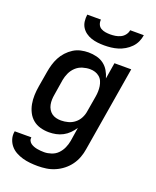

<svg xmlns="http://www.w3.org/2000/svg" viewBox="-172 -839 944 1161"><g transform="rotate(20 300.0 -258.5)"><path d="M215 223Q190 223 165 220.5Q140 218 117 211.5Q94 205 73 193.5Q52 182 37 164Q22 146 15 122.5Q8 99 13 73H120Q118 85 123 95Q128 105 136.5 111Q145 117 155.5 121Q166 125 177 127Q188 129 199.5 130Q211 131 223 131Q245 131 269 123Q293 115 310 97.5Q327 80 337 57.5Q347 35 351 12L365 -77Q352 -57 335 -40Q318 -23 297 -12Q276 -1 253.5 3.5Q231 8 209 8Q180 8 153 0.5Q126 -7 105.5 -24Q85 -41 72.5 -65.5Q60 -90 55 -117.5Q50 -145 51 -174Q52 -203 57 -232L74 -332Q78 -356 85 -380Q92 -404 104 -427Q116 -450 134 -469.5Q152 -489 174 -503Q196 -517 221 -522.5Q246 -528 270 -528Q297 -528 323 -521.5Q349 -515 369 -500Q389 -485 402 -463Q415 -441 422 -416L439 -520H547L456 27Q452 54 442 81Q432 108 415 131.5Q398 155 374.5 173.5Q351 192 324 203.5Q297 215 269.5 219Q242 223 215 223ZM253 -84Q275 -84 298 -90Q321 -96 340 -111Q359 -126 370 -147.5Q381 -169 384 -191L401 -291Q404 -308 404.5 -325.5Q405 -343 402.5 -359Q400 -375 393.5 -390Q387 -405 374.5 -415.5Q362 -426 346.5 -431Q331 -436 313 -436Q290 -436 265.5 -428.5Q241 -421 222.5 -403.5Q204 -386 193.5 -363Q183 -340 179 -317L163 -217Q160 -201 159.5 -184.5Q159 -168 162 -152.5Q165 -137 173 -123.5Q181 -110 193 -101Q205 -92 220.5 -88Q236 -84 253 -84ZM343 -600Q321 -600 300 -602.5Q279 -605 259.5 -611.5Q240 -618 223.5 -630Q207 -642 196.5 -659Q186 -676 183.5 -697Q181 -718 184 -740H272Q270 -724 276 -709.5Q282 -695 295 -687.5Q308 -680 323.5 -677.5Q339 -675 355 -675Q371 -675 387.5 -677.5Q404 -680 420 -687.5Q436 -695 447 -709.5Q458 -724 460 -740H548Q545 -718 535.5 -697Q526 -676 509.5 -659Q493 -642 472.5 -630Q452 -618 430.5 -611.5Q409 -605 387 -602.5Q365 -600 343 -600Z"/></g></svg>

Font: Iosevka Aile Semibold Oblique
Style: Regular
Weight: 600
Italic angle: -9°
Designer: Belleve Invis
Foundry: Belleve Invis
Version: Version 31.1.0; ttfautohint (v1.8.4)